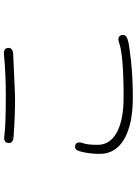

<svg xmlns="http://www.w3.org/2000/svg" viewBox="130 -856 739 1040"><g transform="rotate(-90 500.0 -335.5)"><path d="M494 14Q350 14 270 -31Q187 -78 187 -165Q187 -222 200 -270Q209 -305 233 -298Q257 -291 245 -256Q236 -232 236 -176Q236 -111 301 -74Q369 -36 493 -36Q720 -36 788 -60Q822 -72 830 -48Q838 -23 803 -13Q782 -6 693 4Q597 14 494 14ZM523 -625Q504 -624 485 -624Q386 -624 279 -632Q243 -635 246 -661Q248 -687 284 -682Q348 -674 504 -674Q624 -674 723 -684Q759 -688 761 -662Q763 -636 727 -634Z"/></g></svg>

Font: Resource Han Rounded KR Light
Style: Regular
Weight: 300
Designer: Cyano Hao (round all glyphs); Ryoko NISHIZUKA 西塚涼子 (kana, bopomofo & ideographs); Paul D. Hunt (Latin, Greek & Cyrillic)
Foundry: Cyano Hao
Version: 0.990